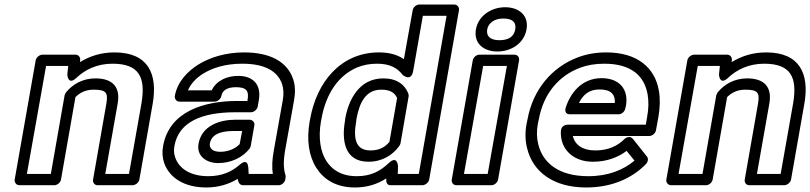

<svg xmlns="http://www.w3.org/2000/svg" viewBox="-20 -795 3587 850"><path d="M403 -448C346 -448 302 -422 273 -387C270 -383 267 -377 266 -373L205 -25H99L184 -503H282L278 -465C278 -465 280 -414 319 -451C356 -486 409 -513 478 -513C597 -513 626 -452 606 -336L551 -25H446L501 -337C514 -410 478 -448 403 -448ZM394 -398C450 -398 459 -385 451 -337L392 0C390 11 397 25 412 25H567C578 25 594 15 597 0L656 -336C679 -468 636 -563 487 -563C428 -563 378 -547 334 -520L335 -530C336 -541 328 -553 314 -553H168C157 -553 141 -543 138 -528L45 0C43 11 51 25 66 25H221C232 25 247 15 250 0L314 -365C332 -383 357 -398 394 -398Z M1192 -128C1185 -89 1183 -55 1188 -25H1081C1078 -40 1087 -106 1039 -64C1007 -36 964 -15 902 -15C820 -15 772 -51 756 -97C750 -113 749 -129 752 -148C771 -257 876 -298 1022 -298H1091C1106 -298 1119 -312 1121 -323L1126 -353C1137 -417 1104 -459 1034 -459C987 -459 939 -440 917 -395H812C825 -425 849 -450 878 -468C920 -495 980 -513 1052 -513C1154 -513 1210 -479 1229 -422C1235 -403 1237 -379 1232 -352ZM1056 25H1214C1225 25 1240 15 1243 0L1244 -8C1245 -12 1245 -16 1244 -19C1235 -47 1234 -81 1242 -128L1282 -352C1288 -386 1287 -417 1278 -444C1252 -523 1174 -563 1061 -563C981 -563 910 -542 856 -508C812 -480 765 -434 754 -370C752 -359 760 -345 775 -345H930C941 -345 957 -355 960 -370C964 -393 983 -409 1025 -409C1071 -409 1083 -392 1076 -353L1075 -348H1031C883 -348 729 -302 702 -148C697 -122 699 -96 707 -73C730 -8 796 35 893 35C948 35 994 20 1032 -3C1035 9 1039 25 1056 25ZM859 -159C849 -103 895 -73 946 -73C1003 -73 1054 -98 1084 -136C1087 -140 1089 -145 1090 -149L1106 -240C1109 -255 1096 -265 1085 -265H1022C953 -265 873 -239 859 -159ZM909 -159C915 -196 949 -215 1013 -215H1052L1041 -157C1024 -139 994 -123 955 -123C920 -123 906 -140 909 -159Z M1701 -73C1665 -39 1624 -15 1560 -15C1490 -15 1450 -44 1425 -82C1399 -122 1388 -184 1401 -258L1403 -268C1423 -382 1479 -461 1560 -496C1587 -507 1616 -513 1649 -513C1708 -513 1740 -493 1763 -463C1763 -463 1800 -431 1809 -480L1852 -725H1957L1834 -25H1741L1742 -59C1742 -59 1740 -110 1701 -73ZM1710 25H1850C1861 25 1877 15 1880 0L2012 -750C2014 -761 2006 -775 1991 -775H1836C1825 -775 1810 -765 1807 -750L1768 -533C1741 -552 1705 -563 1658 -563C1486 -563 1381 -428 1353 -268L1351 -258C1336 -174 1348 -102 1381 -51C1412 -3 1465 35 1551 35C1606 35 1651 20 1690 -5C1689 12 1692 25 1710 25ZM1788 -380C1773 -420 1737 -448 1677 -448C1568 -448 1522 -350 1508 -268L1507 -258C1493 -177 1503 -79 1611 -79C1672 -79 1718 -108 1747 -148C1750 -152 1752 -156 1753 -160L1789 -368C1790 -372 1789 -376 1788 -380ZM1738 -361 1704 -167C1686 -145 1661 -129 1620 -129C1555 -129 1543 -180 1557 -258L1558 -268C1572 -346 1602 -398 1668 -398C1710 -398 1728 -383 1738 -361Z M2139 -25H2034L2119 -503H2224ZM2156 25C2167 25 2182 15 2185 0L2278 -528C2280 -539 2273 -553 2258 -553H2102C2091 -553 2076 -543 2073 -528L1980 0C1978 11 1985 25 2000 25ZM2191 -617C2149 -617 2132 -636 2137 -665C2142 -692 2167 -713 2208 -713C2251 -713 2266 -695 2261 -665C2256 -635 2234 -617 2191 -617ZM2182 -567C2242 -567 2300 -602 2311 -665C2322 -728 2276 -763 2216 -763C2157 -763 2098 -727 2087 -665C2076 -602 2122 -567 2182 -567Z M2789 -84C2740 -43 2674 -15 2584 -15C2453 -15 2383 -74 2363 -156C2356 -184 2355 -214 2361 -246L2365 -265C2386 -382 2455 -460 2548 -495C2580 -507 2616 -513 2655 -513C2776 -513 2833 -458 2847 -377C2852 -348 2852 -315 2845 -278L2839 -243H2493C2483 -243 2464 -237 2463 -215C2460 -152 2494 -108 2545 -89C2563 -82 2583 -79 2606 -79C2665 -79 2716 -98 2754 -127ZM2516 -193H2855C2866 -193 2881 -203 2884 -218L2895 -278C2902 -320 2903 -358 2897 -393C2880 -494 2803 -563 2664 -563C2620 -563 2577 -556 2538 -541C2424 -498 2339 -399 2315 -265L2311 -246C2304 -208 2305 -171 2314 -137C2339 -36 2428 35 2575 35C2689 35 2779 -6 2840 -69C2848 -77 2852 -93 2844 -102L2782 -180C2770 -195 2752 -187 2744 -179C2714 -149 2673 -129 2615 -129C2559 -129 2525 -154 2516 -193ZM2751 -326C2764 -400 2722 -449 2643 -449C2555 -449 2504 -382 2484 -317C2481 -307 2481 -289 2503 -289H2719C2734 -289 2746 -303 2748 -314ZM2702 -339H2543C2561 -375 2587 -399 2634 -399C2685 -399 2704 -377 2702 -339Z M3288 -448C3231 -448 3187 -422 3158 -387C3155 -383 3152 -377 3151 -373L3090 -25H2984L3069 -503H3167L3163 -465C3163 -465 3165 -414 3204 -451C3241 -486 3294 -513 3363 -513C3482 -513 3511 -452 3491 -336L3436 -25H3331L3386 -337C3399 -410 3363 -448 3288 -448ZM3279 -398C3335 -398 3344 -385 3336 -337L3277 0C3275 11 3282 25 3297 25H3452C3463 25 3479 15 3482 0L3541 -336C3564 -468 3521 -563 3372 -563C3313 -563 3263 -547 3219 -520L3220 -530C3221 -541 3213 -553 3199 -553H3053C3042 -553 3026 -543 3023 -528L2930 0C2928 11 2936 25 2951 25H3106C3117 25 3132 15 3135 0L3199 -365C3217 -383 3242 -398 3279 -398Z"/></svg>

Font: Asimov
Style: WidOuIt
Weight: 500
Designer: Google
Version: Version 2.000980; 2014